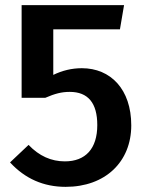

<svg xmlns="http://www.w3.org/2000/svg" viewBox="-20 -711 568 746"><path d="M462 -691H64V-331H156C193 -347 219 -354 251 -354C322 -354 358 -311 358 -225C358 -133 312 -84 232 -84C179 -84 132 -105 91 -148L19 -80C77 -17 149 15 235 15C389 15 490 -82 490 -224C490 -364 410 -446 298 -446C259 -446 222 -437 187 -420V-597H446Z"/></svg>

Font: Fira Sans Medium
Style: Regular
Weight: 500
Designer: Carrois Corporate & Edenspiekermann AG
Foundry: Carrois Corporate GbR & Edenspiekermann AG
Version: Version 4.203